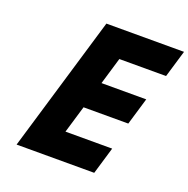

<svg xmlns="http://www.w3.org/2000/svg" viewBox="-143 -961 1077 1097"><g transform="rotate(20 395.5 -412.5)"><path d="M791.2 -825H319.2L73.5 0H545.5L594.6 -165H310.6L360.1 -331H632.1L681.2 -496H409.2L458 -660H742Z"/></g></svg>

Font: Hussar
Style: BdOblThree
Weight: 700
Foundry: Cannot Into Space Fonts
Version: Version 2.00